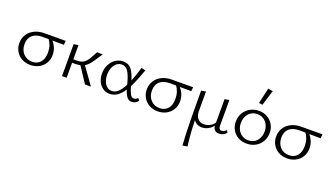

<svg xmlns="http://www.w3.org/2000/svg" viewBox="-79 -1362 4023 2308"><g transform="rotate(20 1932.0 -208.5)"><path d="M553 -361Q505 -362 407 -362Q434 -332 451.5 -290.5Q469 -249 469 -201Q469 -140 440.5 -93Q412 -46 363 -20.5Q314 5 255 5Q194 5 145.5 -21.5Q97 -48 70 -95Q43 -142 43 -199Q43 -260 73.5 -308.5Q104 -357 159.5 -384.5Q215 -412 286 -412L558 -413ZM358 -363H281Q196 -363 151 -322.5Q106 -282 106 -209Q106 -133 150 -86Q194 -39 263 -39Q328 -39 367 -82.5Q406 -126 406 -207Q406 -255 393 -295Q380 -335 358 -363Z M875 -218 1031 0H955L824 -199Q795 -192 754 -192H720V0H661V-408L720 -418V-236H764Q818 -236 850.5 -256.5Q883 -277 913 -329L959 -413H1032L961 -306Q918 -242 875 -218Z M1635 -39Q1622 -20 1599.5 -7.5Q1577 5 1553 5Q1514 5 1489.5 -26.5Q1465 -58 1448 -114Q1411 -56 1367 -25.5Q1323 5 1269 5Q1221 5 1183 -21Q1145 -47 1123.5 -92.5Q1102 -138 1102 -195Q1102 -258 1128 -309Q1154 -360 1198 -389Q1242 -418 1295 -418Q1364 -418 1400.5 -371Q1437 -324 1463 -236Q1494 -312 1526 -419L1579 -408Q1522 -247 1481 -170Q1500 -104 1517 -73Q1534 -42 1563 -42Q1592 -42 1611 -66ZM1433 -170 1424 -203Q1401 -288 1371 -332.5Q1341 -377 1291 -377Q1256 -377 1227.5 -355Q1199 -333 1182 -293Q1165 -253 1165 -202Q1165 -131 1197.5 -83.5Q1230 -36 1282 -36Q1325 -36 1362 -70Q1399 -104 1433 -170Z M2183 -361Q2135 -362 2037 -362Q2064 -332 2081.5 -290.5Q2099 -249 2099 -201Q2099 -140 2070.5 -93Q2042 -46 1993 -20.5Q1944 5 1885 5Q1824 5 1775.5 -21.5Q1727 -48 1700 -95Q1673 -142 1673 -199Q1673 -260 1703.5 -308.5Q1734 -357 1789.5 -384.5Q1845 -412 1916 -412L2188 -413ZM1988 -363H1911Q1826 -363 1781 -322.5Q1736 -282 1736 -209Q1736 -133 1780 -86Q1824 -39 1893 -39Q1958 -39 1997 -82.5Q2036 -126 2036 -207Q2036 -255 2023 -295Q2010 -335 1988 -363Z M2764 -43Q2749 -21 2724.5 -8Q2700 5 2671 5Q2598 5 2592 -68Q2563 -32 2526 -13.5Q2489 5 2450 5Q2418 5 2390 -9Q2362 -23 2344 -50Q2347 117 2368 279L2307 289Q2297 134 2294.5 -21Q2292 -176 2292 -408L2351 -418V-171Q2351 -109 2380 -74Q2409 -39 2460 -39Q2496 -39 2532.5 -56.5Q2569 -74 2592 -108V-408L2650 -418V-88Q2650 -38 2690 -38Q2704 -38 2718 -45.5Q2732 -53 2742 -68Z M2811 -202Q2811 -263 2840 -312.5Q2869 -362 2919.5 -390Q2970 -418 3033 -418Q3092 -418 3139.5 -391Q3187 -364 3214 -317Q3241 -270 3241 -212Q3241 -150 3212.5 -100.5Q3184 -51 3134 -23.5Q3084 4 3021 4Q2961 4 2913 -22.5Q2865 -49 2838 -96Q2811 -143 2811 -202ZM3178 -206Q3178 -255 3158 -293.5Q3138 -332 3103.5 -353Q3069 -374 3025 -374Q2957 -374 2915.5 -326.5Q2874 -279 2874 -208Q2874 -158 2894 -120Q2914 -82 2949 -61Q2984 -40 3028 -40Q3096 -40 3137 -88Q3178 -136 3178 -206ZM2997 -507 3042 -706 3103 -696 3043 -500Z M3838 -361Q3790 -362 3692 -362Q3719 -332 3736.5 -290.5Q3754 -249 3754 -201Q3754 -140 3725.5 -93Q3697 -46 3648 -20.5Q3599 5 3540 5Q3479 5 3430.5 -21.5Q3382 -48 3355 -95Q3328 -142 3328 -199Q3328 -260 3358.5 -308.5Q3389 -357 3444.5 -384.5Q3500 -412 3571 -412L3843 -413ZM3643 -363H3566Q3481 -363 3436 -322.5Q3391 -282 3391 -209Q3391 -133 3435 -86Q3479 -39 3548 -39Q3613 -39 3652 -82.5Q3691 -126 3691 -207Q3691 -255 3678 -295Q3665 -335 3643 -363Z"/></g></svg>

Font: Ysabeau Semilight
Style: Regular
Weight: 300
Designer: Christian Thalmann (Catharsis Fonts)
Version: Version 0.003